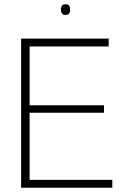

<svg xmlns="http://www.w3.org/2000/svg" viewBox="-20 -881 575 901"><path d="M79 0V-700H490V-663H119V-387H468V-352H119V-37H507V0ZM287 -811Q276 -811 271 -818Q266 -825 266 -836Q266 -848 271 -854.5Q276 -861 287 -861Q300 -861 304.5 -854.5Q309 -848 309 -836Q309 -825 304.5 -818Q300 -811 287 -811Z"/></svg>

Font: Georama ExtraCondensed Thin ExtraLight
Style: Regular
Weight: 250
Version: Version 1.001